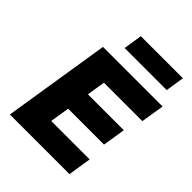

<svg xmlns="http://www.w3.org/2000/svg" viewBox="-252 -1054 1191 1191"><g transform="rotate(45 343.0 -459.0)"><path d="M47 0 159 -705H682L657 -552H320L301 -431H616L592 -281H277L257 -153H594L570 0ZM259 -795 278 -918H647L628 -795Z"/></g></svg>

Font: Nunito Sans 6pt Black
Style: Italic
Weight: 900
Italic angle: -9°
Version: Version 3.101;gftools[0.9.27]